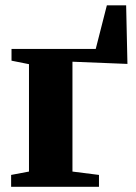

<svg xmlns="http://www.w3.org/2000/svg" viewBox="-20 -722 526 742"><path d="M23 0V-46L92 -59V-474L24.5 -487.5V-533H350L393 -701.5H467.5L472.5 -475L260 -483.5V-59L362.5 -46V0Z"/></svg>

Font: Merriweather 72pt Black
Style: Regular
Weight: 900
Version: Version 2.100